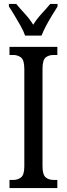

<svg xmlns="http://www.w3.org/2000/svg" viewBox="-20 -951 337 971"><path d="M28 0V-41H47Q70 -41 86.5 -54Q103 -67 103 -110V-602Q103 -647 86.5 -660Q70 -673 47 -673H28V-714H270V-673H251Q226 -673 210.5 -660Q195 -647 195 -602V-111Q195 -68 210.5 -54.5Q226 -41 251 -41H270V0ZM107 -771Q99 -794 84 -820.5Q69 -847 53.5 -873Q38 -899 25 -918V-931H62Q83 -906 106.5 -880.5Q130 -855 148 -826Q166 -855 189.5 -880.5Q213 -906 234 -931H271V-918Q259 -899 243 -873Q227 -847 213 -820.5Q199 -794 190 -771Z"/></svg>

Font: Noto Serif ExtraCondensed
Style: Regular
Weight: 400
Width: 2
Designer: Monotype Design Team
Foundry: Monotype Imaging Inc.
Version: Version 2.015